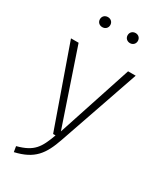

<svg xmlns="http://www.w3.org/2000/svg" viewBox="-230 -812 919 1092"><g transform="rotate(30 229.5 -265.5)"><path d="M139 -732C119 -732 105 -718 105 -699C105 -680 119 -666 139 -666C159 -666 173 -680 173 -699C173 -718 159 -732 139 -732ZM321 -732C301 -732 287 -718 287 -699C287 -680 301 -666 321 -666C340 -666 354 -680 354 -699C354 -718 340 -732 321 -732ZM442 -522H392L232 -35L67 -522H17L201 0H217C182 95 158 137 53 165L59 201C180 173 222 116 261 2Z"/></g></svg>

Font: Fira Sans ExtraLight
Style: Regular
Weight: 200
Designer: bBox Type GmbH & Carrois Corporate GbR & Edenspiekermann AG
Foundry: bBox Type GmbH & Carrois Corporate GbR & Edenspiekermann AG
Version: Version 4.300;PS 004.300;hotconv 1.0.88;makeotf.lib2.5.64775